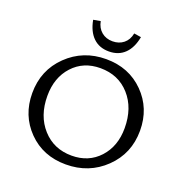

<svg xmlns="http://www.w3.org/2000/svg" viewBox="-151 -999 1091 1140"><g transform="rotate(20 394.5 -429.5)"><path d="M549 -857 504 -864Q496 -822 467.5 -799Q439 -776 398 -776Q357 -776 328.5 -799.5Q300 -823 292 -865L247 -857Q260 -787 298.5 -749.5Q337 -712 398 -712Q459 -712 497.5 -749.5Q536 -787 549 -857ZM387 6Q243 6 149.5 -89Q56 -184 56 -325Q56 -470 156 -567Q256 -664 401 -664Q545 -664 639.5 -569Q734 -474 734 -333Q734 -188 633.5 -91Q533 6 387 6ZM402 -55Q509 -55 576 -128Q643 -201 643 -316Q643 -443 572 -522.5Q501 -602 387 -602Q280 -602 213 -529Q146 -456 146 -340Q146 -214 217.5 -134.5Q289 -55 402 -55Z"/></g></svg>

Font: EauTestText Medium
Style: Regular
Weight: 500
Designer: Christian Thalmann (Catharsis Fonts)
Version: Version 0.001;PS 000.001;hotconv 1.0.88;makeotf.lib2.5.64775